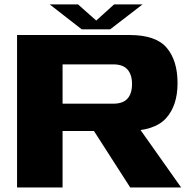

<svg xmlns="http://www.w3.org/2000/svg" viewBox="-20 -830 856 850"><path d="M55.5 -675H554Q670 -675 718 -618.5Q766 -562 766 -462Q766 -362.5 714.8 -306.2Q663.5 -250 541.5 -250H257V0H55.5ZM481.5 -371Q524.5 -371 544.5 -393.5Q564.5 -416 564.5 -458Q564.5 -499.5 544.5 -522.2Q524.5 -545 481.5 -545H257V-371ZM352 -318.5 555 -321 782 0H556.5ZM325.5 -810.5 406 -739 485 -810.5H611L467.5 -700H342L200 -810.5Z"/></svg>

Font: Anybody Wide
Style: Bold
Weight: 700
Width: 7
Designer: Tyler Finck
Foundry: Etcetera Type Company
Version: Version 1.000; ttfautohint (v1.8)